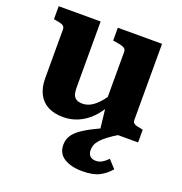

<svg xmlns="http://www.w3.org/2000/svg" viewBox="-139 -661 973 1028"><g transform="rotate(20 347.0 -146.5)"><path d="M260 -540V-161Q260 -139 265.5 -123.5Q271 -108 284 -100.5Q297 -93 318 -93Q342 -93 365 -105.5Q388 -118 411.5 -144.5Q435 -171 459 -212L457 -132Q434 -88 401.5 -56Q369 -24 329.5 -7Q290 10 246 10Q195 10 159 -8.5Q123 -27 104 -64Q85 -101 85 -153V-431Q85 -447 72.5 -453.5Q60 -460 33 -464L21 -466V-540ZM610 -540V-106Q610 -95 616 -89Q622 -83 634 -80Q646 -77 663 -74L670 -72V0H455L441 -124L434 -130V-431Q434 -447 418 -454Q402 -461 376 -464L358 -467V-540ZM538 -40 570 -9Q531 14 506.5 32.5Q482 51 468.5 66.5Q455 82 450 96Q445 110 445 125Q445 147 457 158.5Q469 170 490 170Q506 170 518.5 164Q531 158 541 149.5Q551 141 558 134L599 179Q573 210 537.5 228.5Q502 247 441 247Q377 247 337.5 222.5Q298 198 298 148Q298 120 311.5 97.5Q325 75 353.5 54.5Q382 34 428 11.5Q474 -11 538 -40Z"/></g></svg>

Font: Roboto Serif
Style: Bold
Weight: 700
Designer: Greg Gazdowicz
Foundry: Commercial Type
Version: Version 1.008